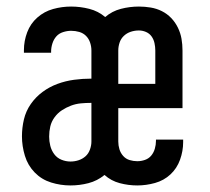

<svg xmlns="http://www.w3.org/2000/svg" viewBox="-20 -558 640 586"><path d="M195 8Q165 8 136 -1Q107 -10 86 -31.5Q65 -53 56 -82.5Q47 -112 47 -142Q47 -168 53 -193.5Q59 -219 74 -240.5Q89 -262 110 -277.5Q131 -293 155.5 -302Q180 -311 206 -314.5Q232 -318 258 -318H259V-404Q259 -416 255 -428Q251 -440 242.5 -448.5Q234 -457 222 -460.5Q210 -464 197 -464Q185 -464 172.5 -460Q160 -456 152 -447Q144 -438 140 -425.5Q136 -413 136 -401Q136 -400 136 -399Q136 -398 136 -397H53Q53 -399 53 -401Q53 -403 53 -405Q53 -433 63 -459.5Q73 -486 94 -504.5Q115 -523 142 -530.5Q169 -538 197 -538Q225 -538 252.5 -531Q280 -524 301 -506Q322 -524 349 -531Q376 -538 404 -538Q422 -538 440 -535Q458 -532 474 -524Q490 -516 502.5 -503Q515 -490 523 -473.5Q531 -457 534 -439.5Q537 -422 537 -404V-228H341V-126Q341 -114 344.5 -102.5Q348 -91 356 -82Q364 -73 375.5 -69.5Q387 -66 399 -66Q411 -66 422.5 -70Q434 -74 441.5 -83Q449 -92 452.5 -104Q456 -116 456 -128Q456 -129 456 -130Q456 -131 456 -132H539Q539 -130 539 -128Q539 -126 539 -124Q539 -97 529.5 -70.5Q520 -44 500 -25.5Q480 -7 453 0.5Q426 8 399 8Q372 8 345.5 1Q319 -6 299 -24Q277 -6 250 1Q223 8 195 8ZM341 -302H454V-404Q454 -415 451.5 -426.5Q449 -438 442.5 -447Q436 -456 425.5 -460.5Q415 -465 404 -465Q391 -465 379 -461Q367 -457 358 -448.5Q349 -440 345 -428Q341 -416 341 -404ZM195 -65Q208 -65 220 -69Q232 -73 241 -81Q250 -89 254.5 -101.5Q259 -114 259 -126V-244H258Q242 -244 226.5 -242.5Q211 -241 196.5 -235.5Q182 -230 169 -221.5Q156 -213 146.5 -200Q137 -187 133.5 -172Q130 -157 130 -141Q130 -127 133.5 -113Q137 -99 145.5 -87.5Q154 -76 167.5 -70.5Q181 -65 195 -65Z"/></svg>

Font: Iosevka Curly Slab Extended
Style: Regular
Weight: 400
Width: 7
Monospace: yes
Designer: Belleve Invis
Foundry: Belleve Invis
Version: Version 11.1.0; ttfautohint (v1.8.3)